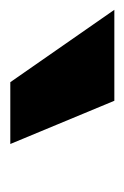

<svg xmlns="http://www.w3.org/2000/svg" viewBox="38 -852 247 382"><g transform="rotate(90 162.0 -661.5)"><path d="M-9 -765H172L258 -558H135Z"/></g></svg>

Font: Nunito Sans Heavy Heavy
Style: Italic
Weight: 400
Italic angle: -4.541°
Designer: Vernon Adams
Foundry: Vernon Adams
Version: Version 2.002